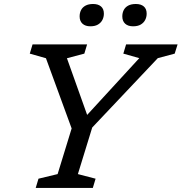

<svg xmlns="http://www.w3.org/2000/svg" viewBox="-20 -918 888 938"><path d="M660.5 -634 582.5 -656 596 -701H847.5L833.5 -656L751 -634L430.5 -295L360.5 -67.5L447 -45L433.5 0H154.5L168 -45L261.5 -67.5L330 -290.5L204.5 -633.5L125.5 -656L139 -701H405.5L392 -656L307 -633.5L414 -333.5L385 -334ZM421.5 -789.5Q397 -789.5 383 -802.2Q369 -815 369 -838Q369 -855 376 -868.8Q383 -882.5 397.8 -890.5Q412.5 -898.5 435 -898.5Q459.5 -898.5 473.5 -886.5Q487.5 -874.5 487.5 -851.5Q487.5 -834.5 480.2 -820.5Q473 -806.5 458.5 -798Q444 -789.5 421.5 -789.5ZM630 -789.5Q605.5 -789.5 591.5 -802.2Q577.5 -815 577.5 -838Q577.5 -855 584.5 -868.8Q591.5 -882.5 606.2 -890.5Q621 -898.5 644 -898.5Q668.5 -898.5 682.5 -886.5Q696.5 -874.5 696.5 -851.5Q696.5 -834.5 689.2 -820.5Q682 -806.5 667.5 -798Q653 -789.5 630 -789.5Z"/></svg>

Font: Newsreader 8pt
Style: Italic
Weight: 400
Italic angle: -17°
Version: Version 1.003